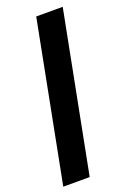

<svg xmlns="http://www.w3.org/2000/svg" viewBox="-154 -660 608 901"><g transform="rotate(-20 150.0 -209.0)"><path d="M151.9 -606H284.2L129.9 188H-2Z"/></g></svg>

Font: Liberation Sans
Style: Bold Italic
Weight: 700
Italic angle: -12°
Designer: Steve Matteson
Foundry: Ascender Corporation
Version: Version 2.1.5